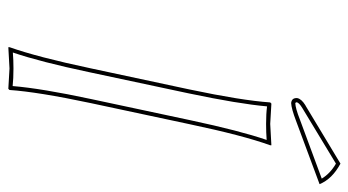

<svg xmlns="http://www.w3.org/2000/svg" viewBox="-214 -646 862 475"><g transform="rotate(90 217.5 -408.0)"><path d="M200.7 -444.8Q228 -574.2 232.9 -645L235.8 -647.9Q237.8 -647.9 286.1 -645Q286.1 -645 338.9 -647.9V-645Q314.5 -577.6 286.6 -444.8L234.4 -200.2Q207 -70.8 202.1 0L199.2 2.9Q197.3 2.9 148.9 0Q148.9 0 96.2 2.9V0Q120.6 -68.8 148.4 -200.2ZM384.3 -818.8Q422.4 -798.3 435.1 -767.1L278.8 -709Q248 -697.3 234.4 -696.8Q221.2 -698.2 222.2 -711.9Q224.1 -722.2 239.7 -731.9Q241.2 -732.9 241.7 -732.9ZM210.4 -442.9 158.2 -197.8Q132.3 -75.2 109.4 -8.3Q127.9 -9.8 148.9 -9.8Q174.3 -9.8 192.4 -7.8Q198.2 -78.6 224.6 -202.1L276.9 -447.3Q303.2 -570.8 325.7 -636.2Q307.1 -634.8 286.1 -634.8Q260.7 -634.8 242.7 -637.2Q236.3 -565.9 210.4 -442.9ZM384.3 -807.6 247.1 -724.6Q233.4 -716.3 232.4 -710.4Q233.4 -707.5 234.4 -707Q247.6 -707.5 274.9 -718.3L421.4 -772.5Q408.7 -793.5 384.3 -807.6Z"/></g></svg>

Font: Linux Biolinum Outline O
Style: Italic
Weight: 400
Italic angle: -12°
Designer: Philipp H. Poll
Foundry: Philipp H. Poll
Version: Version 0.6.2